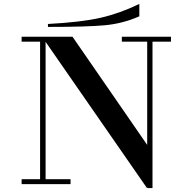

<svg xmlns="http://www.w3.org/2000/svg" viewBox="-20 -937 970 977"><path d="M339 0V-25H90V0ZM729 20H756V-730H729ZM184 -7H212V-724L728 20L746 -175L349 -750H184ZM326 -725V-750H90V-725ZM850 -725V-750H600V-725ZM689 -917Q590 -869 491.5 -846.5Q393 -824 224 -815V-800Q423 -800 514 -808.5Q605 -817 689 -854Z"/></svg>

Font: Solide Mirage
Style: Mono
Weight: 400
Width: 6
Designer: Jérémy Landes
Foundry: Velvetyne Type Foundry
Version: Version 1.1